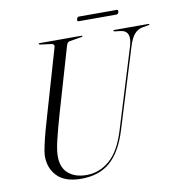

<svg xmlns="http://www.w3.org/2000/svg" viewBox="-88 -878 900 968"><g transform="rotate(-10 362.0 -394.0)"><path d="M481.5 -194 608 -605Q631 -681.5 575 -689L545.5 -692.5Q539 -693.5 539 -697Q539 -700 543.5 -700H720Q723.5 -700 723.5 -697.5Q723.5 -695 717.5 -693.5L685.5 -688Q662.5 -683.5 645.2 -664.5Q628 -645.5 615 -603L490 -197.5Q457.5 -91 400.5 -40.5Q343.5 10 250 10Q168 10 127.8 -31.5Q87.5 -73 89 -137.5Q89.5 -153.5 96.5 -186Q103.5 -218.5 113.8 -257Q124 -295.5 134.5 -329.5L232.5 -667Q235 -675 230.8 -679.8Q226.5 -684.5 220 -685L163 -692.5Q156.5 -693.5 156.5 -697Q156.5 -700 161 -700H377Q380.5 -700 380.5 -697.5Q380.5 -694.5 374 -693.5L314.5 -683.5Q307.5 -682.5 303 -678Q298.5 -673.5 295 -661L198 -328Q176 -250.5 164.8 -203.2Q153.5 -156 153 -127Q151 -66 186 -35Q221 -4 280.5 -4Q346.5 -4 398.8 -49.2Q451 -94.5 481.5 -194ZM369 -786Q371.5 -797.5 380.5 -797.5H573.5Q582.5 -797.5 580 -786Q577 -774.5 568 -774.5H375Q365.5 -774.5 369 -786Z"/></g></svg>

Font: Fraunces 144pt Light
Style: Italic
Weight: 300
Italic angle: -16°
Version: Version 1.000;[0bf87f6ff]